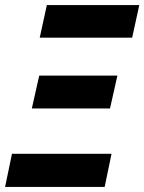

<svg xmlns="http://www.w3.org/2000/svg" viewBox="-45 -734 567 754"><path d="M111 -586H474L502 -714H139ZM80 -308H387L416 -437H109ZM-25 0H366L393 -130H2Z"/></svg>

Font: Noto Sans Display SemiCondensed Extra
Style: Italic
Weight: 800
Width: 4
Italic angle: -12°
Designer: Monotype Design Team
Foundry: Monotype Imaging Inc.
Version: Version 1.900